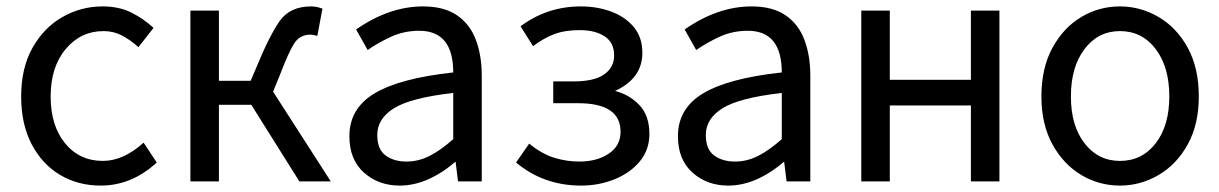

<svg xmlns="http://www.w3.org/2000/svg" viewBox="-20 -560 3804 599"><path d="M294 19Q224 19 168 -14Q112 -47 79 -109.5Q46 -172 46 -259Q46 -348 81.5 -411Q117 -474 175 -507Q233 -540 300 -540Q352 -540 390.5 -520.5Q429 -501 459 -473L412 -413Q386 -436 360 -449.5Q334 -463 303 -463Q232 -463 185 -407Q138 -351 138 -259Q138 -168 183 -113Q228 -58 301 -58Q365 -58 428 -115L469 -53Q391 19 294 19Z M1012 6H914L764 -233H663V6H574V-527H663V-308H762L780 -350Q821 -450 853 -495Q885 -540 951 -540Q968 -540 986 -533L970 -448Q956 -452 949 -452Q915 -452 897.5 -424Q880 -396 856 -333L832 -274Z M1227 19Q1161 19 1115.5 -21.5Q1070 -62 1070 -135Q1070 -222 1149 -269Q1228 -316 1394 -334Q1394 -464 1288 -464Q1241 -464 1200.5 -445.5Q1160 -427 1127 -404L1091 -468Q1194 -540 1300 -540Q1365 -540 1405.5 -512.5Q1446 -485 1464.5 -436Q1483 -387 1483 -324V6H1409L1401 -58H1404Q1315 19 1227 19ZM1248 -56Q1286 -56 1321 -74Q1356 -92 1394 -126V-270Q1262 -255 1209.5 -222.5Q1157 -190 1157 -139Q1157 -94 1183 -75Q1209 -56 1248 -56Z M1793 19Q1676 19 1590 -53L1631 -112Q1670 -80 1708.5 -68Q1747 -56 1788 -56Q1842 -56 1879 -80.5Q1916 -105 1916 -149Q1916 -238 1784 -238H1706V-306H1769Q1834 -306 1865 -328Q1896 -350 1896 -387Q1896 -427 1866.5 -446.5Q1837 -466 1789 -466Q1742 -466 1709 -453.5Q1676 -441 1643 -416L1604 -478Q1687 -540 1792 -540Q1843 -540 1886.5 -524Q1930 -508 1957 -476Q1984 -444 1984 -395Q1984 -314 1896 -275V-277Q1942 -266 1974 -233Q2006 -200 2006 -142Q2006 -93 1976.5 -57Q1947 -21 1898 -1Q1849 19 1793 19Z M2252 19Q2186 19 2140.5 -21.5Q2095 -62 2095 -135Q2095 -222 2174 -269Q2253 -316 2419 -334Q2419 -464 2313 -464Q2266 -464 2225.5 -445.5Q2185 -427 2152 -404L2116 -468Q2219 -540 2325 -540Q2390 -540 2430.5 -512.5Q2471 -485 2489.5 -436Q2508 -387 2508 -324V6H2434L2426 -58H2429Q2340 19 2252 19ZM2273 -56Q2311 -56 2346 -74Q2381 -92 2419 -126V-270Q2287 -255 2234.5 -222.5Q2182 -190 2182 -139Q2182 -94 2208 -75Q2234 -56 2273 -56Z M3098 6H3009V-231H2756V6H2667V-527H2756V-311H3009V-527H3098Z M3474 19Q3409 19 3353.5 -14Q3298 -47 3263.5 -109.5Q3229 -172 3229 -259Q3229 -348 3263.5 -411Q3298 -474 3353.5 -507Q3409 -540 3474 -540Q3538 -540 3594.5 -507Q3651 -474 3685.5 -411Q3720 -348 3720 -259Q3720 -172 3685.5 -109.5Q3651 -47 3594.5 -14Q3538 19 3474 19ZM3474 -58Q3543 -58 3585.5 -113Q3628 -168 3628 -259Q3628 -351 3585.5 -407Q3543 -463 3474 -463Q3406 -463 3363.5 -407Q3321 -351 3321 -259Q3321 -168 3363.5 -113Q3406 -58 3474 -58Z"/></svg>

Font: LXGW 975 Gothic SC
Style: Regular
Weight: 400
Version: Version 2.01;February 25, 2021